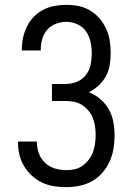

<svg xmlns="http://www.w3.org/2000/svg" viewBox="-20 -763 540 791"><path d="M253 8Q227 8 201.5 4Q176 0 153 -11Q130 -22 111 -39.5Q92 -57 79 -79Q66 -101 60 -126Q54 -151 54 -177V-180H132V-178Q132 -154 140 -131.5Q148 -109 165.5 -92.5Q183 -76 206 -69Q229 -62 253 -62Q271 -62 288.5 -66Q306 -70 320.5 -80.5Q335 -91 346 -105.5Q357 -120 363 -136.5Q369 -153 371.5 -171Q374 -189 374 -207Q374 -225 371.5 -242.5Q369 -260 362.5 -276.5Q356 -293 344.5 -307Q333 -321 318 -330.5Q303 -340 285.5 -343.5Q268 -347 250 -347H194V-417H250Q274 -417 296.5 -426Q319 -435 333.5 -453.5Q348 -472 353 -495.5Q358 -519 358 -543Q358 -567 353 -590.5Q348 -614 334.5 -633.5Q321 -653 299 -663Q277 -673 253 -673Q231 -673 210 -665Q189 -657 174.5 -640.5Q160 -624 154 -602.5Q148 -581 148 -559V-555H70V-561Q70 -586 75.5 -610Q81 -634 92 -655.5Q103 -677 120 -694.5Q137 -712 158.5 -723Q180 -734 204.5 -738.5Q229 -743 253 -743Q279 -743 304 -738Q329 -733 351 -720Q373 -707 390 -687Q407 -667 417.5 -644Q428 -621 432 -595.5Q436 -570 436 -544Q436 -520 432 -495.5Q428 -471 416.5 -449.5Q405 -428 386.5 -411Q368 -394 346 -383Q372 -373 393.5 -354.5Q415 -336 428.5 -312Q442 -288 447 -260.5Q452 -233 452 -205Q452 -178 447.5 -150.5Q443 -123 431.5 -97.5Q420 -72 401.5 -51Q383 -30 359 -16.5Q335 -3 307.5 2.5Q280 8 253 8Z"/></svg>

Font: Iosevka
Style: Regular
Weight: 400
Monospace: yes
Designer: Belleve Invis
Foundry: Belleve Invis
Version: Version 33.2.3; ttfautohint (v1.8.4)